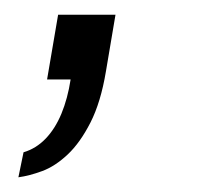

<svg xmlns="http://www.w3.org/2000/svg" viewBox="-20 -108 295 261"><path d="M5 133 12 99Q29 94 42 80.5Q55 67 63.5 46.5Q72 26 76 0H44L59 -88H137L124 -11Q117 31 103 58.5Q89 86 72 102Q55 118 37.5 124.5Q20 131 5 133Z"/></svg>

Font: Archivo SemiExpanded ExtraLight
Style: Italic
Weight: 250
Width: 6
Italic angle: -10°
Designer: Hector Gatti
Foundry: Omnibus-Type
Version: Version 2.001